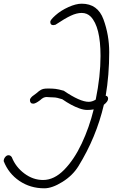

<svg xmlns="http://www.w3.org/2000/svg" viewBox="-24 -1010 658 1039"><path d="M-4 -138Q-4 -150 4 -160Q12 -170 22 -170Q33 -170 40 -159Q61 -106 108 -71Q155 -36 209 -36Q269 -36 323 -91Q377 -146 418 -233Q459 -320 483 -418Q468 -415 448 -415Q428 -415 404 -424Q362 -439 313 -473Q283 -483 265 -483Q251 -483 242.5 -484Q234 -485 229 -485Q220 -485 212 -481.5Q204 -478 192 -467Q168 -449 156 -449Q138 -449 138 -469Q138 -477 151 -489Q175 -506 187 -517Q199 -526 209 -528.5Q219 -531 236 -531Q260 -531 276.5 -529Q293 -527 321 -519Q409 -459 456 -459Q475 -459 494 -471Q520 -598 520 -707Q520 -865 467 -920Q447 -940 418 -940Q391 -940 359 -925Q327 -910 276 -876Q268 -874 264 -874Q248 -874 248 -892Q248 -902 276 -927Q305 -953 346 -971.5Q387 -990 418 -990Q505 -990 536 -905Q567 -820 567 -728Q567 -604 548 -492Q561 -490 561 -476Q561 -461 538 -443Q497 -267 400 -110Q369 -60 313.5 -25.5Q258 9 216 9Q140 9 81 -31Q22 -71 -4 -138Z"/></svg>

Font: Bad Script
Style: Regular
Weight: 400
Italic angle: -10°
Designer: Roman Shchyukin (Gaslight Type Foundry), Cyreal (Charset Expansion)
Foundry: Gaslight
Version: Version 2.000